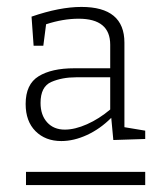

<svg xmlns="http://www.w3.org/2000/svg" viewBox="-20 -723 477 554"><path d="M339 -356 399 -346V-322L307 -319L301 -383Q269 -351 231 -333.5Q193 -316 157 -316Q111 -316 82.5 -344.5Q54 -373 54 -423Q54 -480 91.5 -503Q129 -526 194 -526H298V-594Q298 -669 207 -669Q162 -669 113 -653L105 -591H77L71 -675Q152 -703 215 -703Q339 -703 339 -600ZM167 -349Q196 -349 231 -364.5Q266 -380 298 -407V-500H200Q159 -500 128 -486.5Q97 -473 97 -426Q97 -391 116 -370Q135 -349 167 -349ZM399 -189H55V-227H399Z"/></svg>

Font: Bitter Pro Light
Style: Regular
Weight: 300
Designer: Sol Matas, and Bitter project Authors
Foundry: Sol Matas
Version: Version 1.010